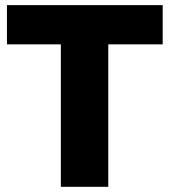

<svg xmlns="http://www.w3.org/2000/svg" viewBox="-20 -721 654 741"><path d="M6.8 -701.2H607.9V-549.8H397.9V0H214.8V-549.8H6.8Z"/></svg>

Font: Montserrat-Arabic
Style: Bold
Weight: 700
Designer: Mohamed Gaber
Foundry: Kief Type Foundry
Version: Version 5.008;PS 005.008;hotconv 1.0.88;makeotf.lib2.5.64775